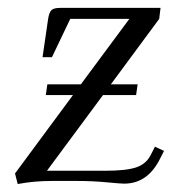

<svg xmlns="http://www.w3.org/2000/svg" viewBox="-20 -459 455 487"><path d="M18.1 -19 165 -217.8H96.2L100.1 -245.1H185.1L308.1 -411.1H158.2L111.8 -314H87.9L102.1 -411.1Q104.5 -427.2 110.4 -433.1Q116.2 -439 132.8 -439H387.2L383.8 -411.1L261.2 -245.1H329.1L325.2 -217.8H241.2L99.1 -25.9H247.1Q299.3 -25.9 324.7 -34.2Q350.1 -42.5 361.8 -64.9L373 -86.9L396 -76.2L384.8 -54.2Q353.5 6.8 294.9 6.8Q286.1 6.8 250.5 3.4Q214.8 0 176.8 0H110.8Q65.9 0 24.9 7.8Z"/></svg>

Font: Dihjauti
Style: Italic
Weight: 400
Italic angle: -9°
Designer: T. Christopher White
Version: Version 3.0.0